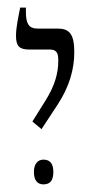

<svg xmlns="http://www.w3.org/2000/svg" viewBox="-20 -667 242 504"><path d="M89 -328 131 -392C162 -439 175 -485 175 -530C175 -578 162 -592 131 -592H78C56 -592 48 -605 48 -635V-647H33C28 -622 22 -595 22 -573C22 -547 30 -537 56 -537H111C132 -537 133 -522 133 -508C133 -473 123 -441 100 -404L65 -348ZM94 -183C113 -183 120 -195 120 -216C120 -235 113 -248 94 -248C78 -248 69 -235 69 -216C69 -194 78 -183 94 -183Z"/></svg>

Font: Noto Serif Hebrew ExtraCondensed Light
Style: Regular
Weight: 300
Width: 2
Designer: Monotype Design Team
Foundry: Monotype Imaging Inc.
Version: Version 2.004